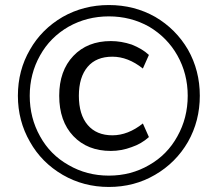

<svg xmlns="http://www.w3.org/2000/svg" viewBox="-20 -737 863 762"><path d="M412 5Q312 5 229 -43Q145 -92 99 -174Q51 -257 51 -357Q51 -458 99 -540Q145 -621 229 -670Q312 -717 412 -717Q513 -717 596 -670Q678 -622 726 -540Q773 -457 773 -357Q773 -257 726 -174Q678 -91 595 -43Q513 5 412 5ZM412 -40Q500 -40 572 -82Q644 -123 684 -196Q725 -269 725 -357Q725 -444 684 -517Q644 -588 572 -631Q499 -672 412 -672Q325 -672 252 -631Q179 -589 139 -517Q98 -444 98 -357Q98 -269 139 -196Q179 -123 252 -82Q324 -40 412 -40ZM420 -138Q327 -138 271 -197Q215 -256 215 -357Q215 -456 271 -515Q327 -574 420 -574Q461 -574 503 -560Q523 -552 540 -542Q557 -532 571 -519L547 -465Q488 -512 426 -512Q362 -512 328 -472Q293 -431 293 -357Q293 -282 328 -241Q363 -200 426 -200Q488 -200 547 -247L571 -193Q541 -166 502 -153Q462 -138 420 -138Z"/></svg>

Font: PRinguin Sans
Style: Regular
Weight: 400
Designer: Vernon Adams
Foundry: Vernon Adams
Version: ""